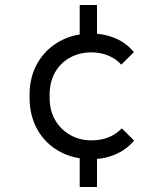

<svg xmlns="http://www.w3.org/2000/svg" viewBox="-20 -733 640 766"><path d="M344 -98Q273 -98 217 -129Q161 -160 129.5 -215.5Q98 -271 98 -343V-355Q98 -427 130 -482Q162 -537 217.5 -568Q273 -599 344 -599Q397 -599 441 -580Q485 -561 514 -525L464 -475Q442 -499 411.5 -511.5Q381 -524 344 -524Q297 -524 259 -503Q221 -482 199.5 -444Q178 -406 178 -355V-343Q178 -292 200 -254Q222 -216 260 -194.5Q298 -173 345 -173Q381 -173 411.5 -184.5Q442 -196 466 -221L515 -172Q486 -137 441.5 -117.5Q397 -98 344 -98ZM298 13V-135H367V13ZM298 -564V-713H367V-564Z"/></svg>

Font: SUSE Thin
Style: Regular
Weight: 400
Version: Version 1.000